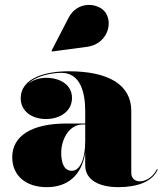

<svg xmlns="http://www.w3.org/2000/svg" viewBox="-20 -762 677 792"><path d="M340 -569C419.5 -580 448 -662.5 415 -710.5C388 -749.5 300.5 -762 262.5 -688L192.5 -552.5L194.5 -549.5ZM254.5 -252.5C112.5 -252.5 30.5 -202.5 30.5 -113.5C30.5 -37.5 86.5 10 173 10C259.5 10 316.5 -39 331.5 -131V-80C331.5 -21 386.5 10 468.5 10C546.5 10 608.5 -12.5 631 -63L627.5 -64C607 -24 573.5 -14 558 -14C533.5 -14 521.5 -29 521.5 -49.5V-304.5C521.5 -410.5 431 -468 263.5 -468C172.5 -468 65.5 -443 65.5 -356C65.5 -305 109.5 -271 170 -271C227.5 -271 277 -303 277 -358C277 -412 228.5 -441 170 -441C141 -441 114.5 -431.5 95.5 -416C130.5 -450.5 194.5 -461.5 233.5 -461.5C313.5 -461.5 331.5 -376.5 331.5 -304.5V-252.5ZM276.5 -57.5C244.5 -57.5 232.5 -88.5 232.5 -133.5C232.5 -178 259 -248.5 322 -248.5H331.5V-180.5C331.5 -99 307 -57.5 276.5 -57.5Z"/></svg>

Font: Bodoni* 36pt Fatface
Style: Regular
Weight: 900
Version: Version 2.3